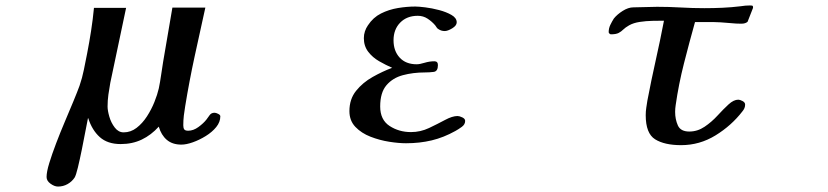

<svg xmlns="http://www.w3.org/2000/svg" viewBox="-20 -528 3040 705"><path d="M789 -101Q789 -80 774 -61.5Q759 -43 735.5 -28.5Q712 -14 688 -5.5Q664 3 646 3Q613 3 592.5 -14.5Q572 -32 563 -63Q535 -32 500.5 -15.5Q466 1 423 1Q375 1 346.5 -24.5Q318 -50 304 -94H303Q300 -80 294 -48Q288 -16 280.5 21Q273 58 266 87Q259 116 254 124Q244 139 228 148Q212 157 193 157Q180 157 165.5 146.5Q151 136 151 122Q151 103 161 70.5Q171 38 186 -1.5Q201 -41 218 -81Q235 -121 249.5 -156Q264 -191 272 -213Q282 -242 288 -272Q294 -302 300 -332Q308 -373 314.5 -415Q321 -457 325 -499H443Q429 -430 414 -361.5Q399 -293 385 -224Q381 -202 378 -180.5Q375 -159 375 -137Q375 -122 381.5 -99.5Q388 -77 401.5 -59.5Q415 -42 434 -42Q460 -42 481.5 -58.5Q503 -75 519.5 -100.5Q536 -126 547 -153.5Q558 -181 563 -203Q568 -227 571.5 -252Q575 -277 579 -301L613 -500H734Q714 -410 694.5 -320Q675 -230 660 -138Q657 -121 655 -103.5Q653 -86 653 -68Q653 -58 656.5 -53Q660 -48 671 -48Q690 -48 708.5 -61.5Q727 -75 738 -89Q744 -97 750 -105.5Q756 -114 768 -114Q773 -114 781 -110Q789 -106 789 -101Z M1688 -84Q1688 -71 1675.5 -62Q1663 -53 1652 -47Q1609 -23 1565 -12.5Q1521 -2 1471 -2Q1444 -2 1409 -7.5Q1374 -13 1340.5 -26Q1307 -39 1285 -62Q1263 -85 1263 -120Q1263 -164 1287.5 -194.5Q1312 -225 1348.5 -245.5Q1385 -266 1420 -279Q1397 -289 1372.5 -303Q1348 -317 1332 -338Q1316 -359 1316 -388Q1316 -401 1320 -413Q1324 -425 1331 -435Q1350 -464 1379 -478.5Q1408 -493 1441 -498.5Q1474 -504 1505 -504Q1517 -504 1541.5 -501Q1566 -498 1592.5 -491Q1619 -484 1638 -473Q1657 -462 1657 -446Q1657 -434 1640.5 -424Q1624 -414 1613 -414Q1600 -414 1590 -421Q1586 -423 1583.5 -427Q1581 -431 1578 -435Q1566 -449 1550 -459.5Q1534 -470 1514 -470Q1474 -470 1449.5 -445Q1425 -420 1425 -380Q1425 -341 1447.5 -316.5Q1470 -292 1510 -292Q1521 -292 1539 -297.5Q1557 -303 1575 -303Q1588 -303 1588 -289Q1588 -266 1572.5 -264Q1557 -262 1540 -262Q1497 -262 1459.5 -252Q1422 -242 1399 -215Q1376 -188 1376 -137Q1376 -88 1410.5 -65.5Q1445 -43 1489 -43Q1524 -43 1555.5 -58Q1587 -73 1614 -87.5Q1641 -102 1660 -102Q1667 -102 1677.5 -97Q1688 -92 1688 -84Z M2745 -499 2725 -448Q2717 -441 2702 -441Q2683 -441 2664 -443Q2645 -445 2626 -446Q2613 -447 2599.5 -447Q2586 -447 2572 -447H2532Q2511 -372 2491.5 -295.5Q2472 -219 2461 -142Q2460 -136 2459.5 -129.5Q2459 -123 2459 -117Q2459 -90 2469 -67.5Q2479 -45 2511 -45Q2541 -45 2567 -62.5Q2593 -80 2614.5 -103.5Q2636 -127 2655 -144.5Q2674 -162 2691 -162Q2697 -162 2706.5 -157Q2716 -152 2716 -144Q2716 -137 2713.5 -131Q2711 -125 2706 -119Q2666 -67 2607.5 -31Q2549 5 2481 5Q2420 5 2385.5 -16.5Q2351 -38 2351 -105Q2351 -119 2353 -132Q2355 -145 2357 -158Q2371 -232 2387.5 -305.5Q2404 -379 2418 -452Q2400 -452 2376 -451.5Q2352 -451 2329 -447.5Q2306 -444 2290 -435Q2276 -427 2268.5 -419.5Q2261 -412 2251.5 -407Q2242 -402 2223 -402Q2221 -402 2218 -404.5Q2215 -407 2215 -410Q2215 -424 2221 -436.5Q2227 -449 2234 -460Q2246 -475 2266.5 -488Q2287 -501 2306 -501Q2328 -501 2349.5 -502Q2371 -503 2393 -503Q2437 -503 2480 -500.5Q2523 -498 2566 -498Q2600 -498 2633 -499.5Q2666 -501 2699 -505Q2717 -508 2734 -508Q2737 -508 2741 -507.5Q2745 -507 2745 -502Z"/></svg>

Font: Kaisei Tokumin
Style: Bold
Weight: 700
Designer: Font-Kai, 金井和夫
Foundry: KAZUO KANAI
Version: Version 5.003